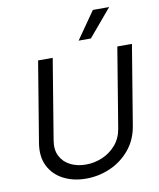

<svg xmlns="http://www.w3.org/2000/svg" viewBox="-103 -1046 946 1139"><g transform="rotate(-10 370.5 -476.5)"><path d="M640.6 -727.3H728.7L649.1 -245.7Q635.3 -164.1 587 -106.2Q538.7 -48.3 469.5 -17.8Q400.2 12.8 323.9 12.8Q246.8 12.8 187.5 -17.8Q128.2 -48.3 99.1 -106.2Q70 -164.1 83.8 -245.7L163.4 -727.3H251.4L171.9 -245.7Q162.3 -188.9 182.5 -149.7Q202.8 -110.4 243.6 -90Q284.4 -69.6 336.6 -69.6Q388.1 -69.6 435.9 -90Q483.7 -110.4 517.6 -149.7Q551.5 -188.9 561.1 -245.7ZM420.5 -801.1 535.5 -965.9H633.5L494.3 -801.1Z"/></g></svg>

Font: Inter UI
Style: Italic
Weight: 400
Italic angle: -9.39999°
Designer: Rasmus Andersson
Foundry: rsms
Version: 3.2;8d6f07862